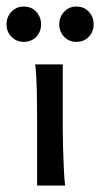

<svg xmlns="http://www.w3.org/2000/svg" viewBox="-46 -572 309 592"><path d="M68.4 0Q68.4 0 68.4 -19.8Q68.4 -39.6 68.4 -70.3Q68.4 -101.1 68.4 -134.3Q68.4 -167.5 68.4 -193.8Q68.4 -247.6 67.4 -296.1Q66.4 -344.7 62.5 -373.5H147.5Q147.5 -367.7 147.5 -343.8Q147.5 -319.8 147.5 -288.1Q147.5 -256.3 147.5 -225.3Q147.5 -194.3 147.5 -173.8Q147.5 -150.4 148.4 -116.9Q149.4 -83.5 150.9 -51.5Q152.3 -19.5 154.8 0ZM27.3 -442.9Q4.9 -442.9 -10.5 -458.5Q-25.9 -474.1 -25.9 -497.1Q-25.9 -520 -10.5 -535.9Q4.9 -551.8 27.3 -551.8Q50.8 -551.8 65.7 -535.9Q80.6 -520 80.6 -497.1Q80.6 -474.1 65.7 -458.5Q50.8 -442.9 27.3 -442.9ZM189.5 -442.9Q167 -442.9 151.9 -458.5Q136.7 -474.1 136.7 -497.1Q136.7 -520 151.9 -535.9Q167 -551.8 189.5 -551.8Q212.9 -551.8 227.8 -535.9Q242.7 -520 242.7 -497.1Q242.7 -474.1 227.8 -458.5Q212.9 -442.9 189.5 -442.9Z"/></svg>

Font: Harmattan Medium
Style: Regular
Weight: 500
Designer: George W. Nuss III and SIL International
Foundry: SIL International
Version: Version 4.000